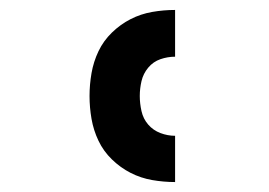

<svg xmlns="http://www.w3.org/2000/svg" viewBox="-20 -800 540 386"><path d="M332 -434Q309 -434 286 -438Q263 -442 242.5 -452.5Q222 -463 205 -479.5Q188 -496 178 -517Q168 -538 164 -561Q160 -584 160 -607Q160 -630 164 -653Q168 -676 178 -697Q188 -718 205 -734.5Q222 -751 242.5 -761.5Q263 -772 286 -776Q309 -780 332 -780V-686Q317 -686 302.5 -681Q288 -676 278 -664Q268 -652 264.5 -637Q261 -622 261 -607Q261 -592 264.5 -576.5Q268 -561 278 -549.5Q288 -538 302.5 -532.5Q317 -527 332 -527Z"/></svg>

Font: Iosevka Term Curly Heavy
Style: Regular
Weight: 900
Designer: Belleve Invis
Foundry: Belleve Invis
Version: Version 32.3.0